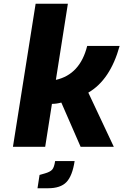

<svg xmlns="http://www.w3.org/2000/svg" viewBox="-20 -783 658 1024"><path d="M170 -763H342L278 -357Q407 -386 445 -538H618Q568 -357 451 -289L587 0H410L307 -236Q281 -229 257 -229L221 0H49ZM191 150 219 142Q247 134 258 122Q269 110 274 76H378Q366 155 334.5 188Q303 221 236 221H180Z"/></svg>

Font: Exo ExtraBold
Style: Italic
Weight: 800
Italic angle: -9°
Designer: Natanael Gama
Foundry: Natanael Gama
Version: Version 1.500; ttfautohint (v1.6)